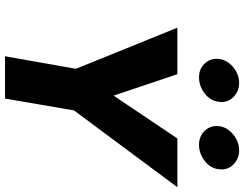

<svg xmlns="http://www.w3.org/2000/svg" viewBox="-126 -866 991 780"><g transform="rotate(90 370.0 -475.5)"><path d="M219 -870Q215 -836 236.5 -812Q258 -788 294 -788Q329 -788 359 -811Q389 -834 393 -868Q398 -903 374.5 -927Q351 -951 316 -951Q282 -951 253 -927.5Q224 -904 219 -870ZM492 -870Q488 -836 510 -812Q532 -788 568 -788Q603 -788 633 -811Q663 -834 667 -868Q672 -903 648.5 -927Q625 -951 590 -951Q556 -951 526.5 -927.5Q497 -904 492 -870ZM542 -700 368 -441 281 -700H92L259 -288L208 0H380L428 -280L740 -700Z"/></g></svg>

Font: Jost* 700 Bold Italic
Style: Bold Italic
Weight: 700
Italic angle: -10°
Version: Version 3.200; ttfautohint (v0.97) -l 8 -r 50 -G 200 -x 14 -